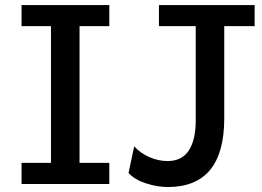

<svg xmlns="http://www.w3.org/2000/svg" viewBox="-20 -733 1043 765"><path d="M415.5 -712.9V-628.9H296.9V-84H415.5V0H65.9V-84H183.1V-628.9H65.9V-712.9ZM613.3 -712.9H994.6V-628.9H873.5V-261.2Q873.5 12.2 648.4 12.2Q607.4 12.2 562.3 -2.2Q517.1 -16.6 492.2 -43.9L514.6 -149.9Q540 -122.1 575.9 -106.7Q611.8 -91.3 647.5 -91.3Q704.6 -91.3 732.2 -133.3Q759.8 -175.3 759.8 -252.9V-628.9H613.3Z"/></svg>

Font: Lesson One Medium
Style: Regular
Weight: 500
Designer: But Ko, Victor Gaultney, Annie Olsen, Julie Remington, Don Collingsworth, Eric Hays, Becca Hirsbrunner
Version: Version 1.100